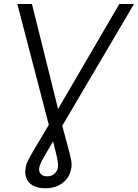

<svg xmlns="http://www.w3.org/2000/svg" viewBox="-20 -748 706 983"><path d="M68.8 -727.5H143.6L297.9 -107.4Q313.5 -45.9 325.4 -4.2Q337.4 37.6 343 65.2Q348.6 92.8 345.2 111.8Q339.8 144.5 321.5 168Q303.2 191.4 275.1 203.6Q247.1 215.8 211.9 215.8Q157.7 215.8 130.4 188Q103 160.2 111.3 110.8Q112.8 99.1 118.2 85.9Q123.5 72.8 132.8 55.9Q142.1 39.1 155.3 16.6Q168.5 -5.9 186.3 -35.4Q204.1 -64.9 227.1 -104L590.8 -727.5H666L268.6 -52.7Q239.7 -3.4 220.9 28.3Q202.1 60.1 192.4 79.3Q182.6 98.6 180.7 111.3Q177.7 130.4 189 142.6Q200.2 154.8 221.7 154.8Q243.7 154.8 258.5 141.6Q273.4 128.4 276.4 110.8Q278.3 98.1 275.4 78.6Q272.5 59.1 264.6 27.1Q256.8 -4.9 243.7 -55.7Z"/></svg>

Font: Inter 20pt Light
Style: Italic
Weight: 300
Italic angle: -9.3988°
Version: Version 4.001;git-66647c0bb